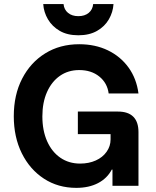

<svg xmlns="http://www.w3.org/2000/svg" viewBox="-20 -899 753 929"><path d="M349.2 10Q260.8 10 192.5 -34.6Q124.2 -79.2 85.4 -157.5Q46.7 -235.8 46.7 -336.7Q46.7 -440 87.1 -518.3Q127.5 -596.7 198.8 -640.8Q270 -685 363.3 -685Q440.8 -685 502.1 -655.4Q563.3 -625.8 602.1 -572.1Q640.8 -518.3 650 -446.7H505.8Q499.2 -497.5 460.4 -528.8Q421.7 -560 363.3 -560Q310 -560 270 -532.1Q230 -504.2 207.5 -453.8Q185 -403.3 185 -335.8Q185 -267.5 207.9 -215.8Q230.8 -164.2 272.1 -135.8Q313.3 -107.5 367.5 -107.5Q410 -107.5 443.3 -122.5Q476.7 -137.5 495.8 -164.6Q515 -191.7 515 -224.2V-250H356.7V-359.2H550.8Q600 -359.2 625 -334.2Q650 -309.2 650 -260V0H524.2V-78.3H520.8Q498.3 -35.8 454.2 -12.9Q410 10 349.2 10ZM359.2 -728.3Q305.8 -728.3 269.2 -749.6Q232.5 -770.8 212.1 -805.4Q191.7 -840 189.2 -879.2H287.5Q290 -852.5 309.2 -836.7Q328.3 -820.8 359.2 -820.8Q390 -820.8 409.2 -836.7Q428.3 -852.5 430.8 -879.2H529.2Q526.7 -840 506.7 -805.4Q486.7 -770.8 449.6 -749.6Q412.5 -728.3 359.2 -728.3Z"/></svg>

Font: Funnel Sans
Style: Bold
Weight: 700
Designer: NORD ID, Kristian Moeller
Foundry: Dicotype
Version: Version 1.000